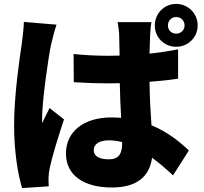

<svg xmlns="http://www.w3.org/2000/svg" viewBox="-20 -891 1040 981"><path d="M269 -765 102 -779C101 -741 95 -696 91 -666C80 -592 52 -404 52 -251C52 -115 72 2 93 70L229 61C228 44 228 26 228 15C228 5 231 -18 234 -32C246 -90 277 -191 307 -281L233 -339C220 -310 208 -291 196 -262C195 -266 195 -282 195 -285C195 -378 229 -611 241 -663C245 -681 260 -742 269 -765ZM838 -761C838 -785 856 -804 880 -804C904 -804 923 -786 923 -761C923 -737 904 -719 880 -719C856 -719 838 -737 838 -761ZM771 -761C771 -700 819 -652 880 -652C941 -652 990 -700 990 -761C990 -822 941 -871 880 -871C819 -871 771 -822 771 -761ZM604 -165V-158C604 -103 585 -77 536 -77C494 -77 459 -89 459 -124C459 -156 490 -174 536 -174C559 -174 581 -171 604 -165ZM754 -778H581C585 -757 589 -724 589 -709L591 -607L534 -606C474 -606 414 -609 356 -615L357 -471C416 -467 476 -465 535 -465L592 -466C593 -403 596 -342 599 -289C582 -290 566 -291 548 -291C409 -291 317 -219 317 -107C317 6 410 67 551 67C682 67 744 9 757 -85C791 -60 827 -30 864 5L945 -122C901 -164 839 -216 754 -251C750 -310 745 -382 744 -473C795 -477 845 -482 890 -489V-639C844 -630 795 -622 744 -617L747 -711C748 -733 750 -759 754 -778Z"/></svg>

Font: Noto Sans CJK HK Black
Style: Regular
Weight: 900
Designer: Ryoko NISHIZUKA 西塚涼子 (kana, bopomofo & ideographs); Paul D. Hunt (Latin, Greek & Cyrillic); Sandoll Communications 산돌커뮤니
Foundry: Adobe
Version: Version 2.004;hotconv 1.0.118;makeotfexe 2.5.65603